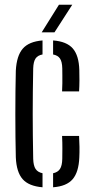

<svg xmlns="http://www.w3.org/2000/svg" viewBox="-20 -775 389 801"><path d="M46 -118.7Q45 -157.6 44.5 -203.8Q44 -249.9 44 -298.6Q44 -347.2 44.5 -393.9Q45 -440.5 46 -480.1Q49.3 -542.4 75 -572Q100.6 -601.7 157.4 -606.3V-547.8Q137.4 -544.2 128.4 -531Q119.4 -517.8 118.5 -489.6Q117.5 -437.4 117 -391.2Q116.5 -345 116.5 -300.6Q116.5 -256.1 117 -210.2Q117.5 -164.3 118.5 -112.3Q119.4 -83.8 128.4 -70.2Q137.4 -56.5 157.4 -52.3V6.3Q100 1.6 74.3 -27.8Q48.6 -57.1 46 -118.7ZM201.5 6.3V-52.2Q221.3 -56.4 230.2 -70.1Q239.2 -83.7 239.8 -112.3Q240 -131 240.2 -154.9Q240.4 -178.8 239 -208H309.9Q311.3 -186.7 311.6 -162.5Q311.9 -138.4 310.9 -118.7Q308.5 -57 283.1 -27.4Q257.8 2.2 201.5 6.3ZM239 -393.6Q239.9 -409.8 240.1 -427.4Q240.4 -445.1 240.1 -461.4Q239.9 -477.8 239.8 -489.6Q239.2 -517.7 230.2 -530.9Q221.3 -544.1 201.5 -547.7V-606.3Q258.3 -602.1 283.8 -572.7Q309.3 -543.3 310.9 -482.5Q311.5 -463.2 311.4 -439.1Q311.3 -415 309.9 -393.6ZM153.9 -640 225.9 -755.2H281.4L207.2 -640Z"/></svg>

Font: Big Shoulders Stencil Thin
Style: Regular
Weight: 100
Designer: Patric King
Foundry: XO Type Co
Version: Version 2.001